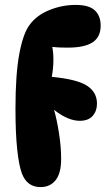

<svg xmlns="http://www.w3.org/2000/svg" viewBox="-20 -736 442 782"><path d="M288 -716Q343 -716 366.5 -693.5Q390 -671 390 -632Q390 -585 357 -563.5Q324 -542 256 -542Q243 -542 227 -542.5Q211 -543 193 -545Q203 -491 191 -423Q295 -413 335 -386.5Q375 -360 375 -314Q375 -284 357.5 -264Q340 -244 305 -244Q256 -244 200 -289Q211 -252 220 -195.5Q229 -139 229 -89Q229 -30 206.5 -2Q184 26 145 26Q90 26 69 -30Q57 -62 50 -128Q43 -194 43 -293Q43 -433 58.5 -516Q74 -599 100 -634Q129 -674 181 -695Q233 -716 288 -716Z"/></svg>

Font: DynaPuff Condensed Medium
Style: Regular
Weight: 500
Width: 3
Designer: Toshi Omagari, Jennifer Daniel
Foundry: Google Fonts
Version: Version 2.000; ttfautohint (v1.8.4.7-5d5b)